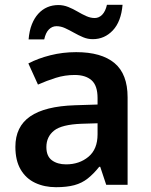

<svg xmlns="http://www.w3.org/2000/svg" viewBox="-20 -769 628 799"><path d="M297 -552Q402 -552 456.5 -506.5Q511 -461 511 -364V0H422L397 -75H393Q370 -46 345.5 -26.5Q321 -7 289.5 1.5Q258 10 213 10Q165 10 126.5 -8Q88 -26 66 -63.5Q44 -101 44 -158Q44 -242 105.5 -284.5Q167 -327 292 -331L386 -334V-361Q386 -413 361 -435Q336 -457 291 -457Q250 -457 212 -445Q174 -433 138 -417L98 -505Q138 -526 189.5 -539Q241 -552 297 -552ZM320 -254Q237 -251 205 -225.5Q173 -200 173 -157Q173 -119 196 -102Q219 -85 255 -85Q310 -85 348 -116.5Q386 -148 386 -210V-256ZM99 -605Q102 -641 112.5 -667.5Q123 -694 139.5 -712Q156 -730 177 -739Q198 -748 223 -748Q244 -748 264 -740Q284 -732 302.5 -721Q321 -710 339 -702Q357 -694 374 -694Q392 -694 405.5 -708Q419 -722 425 -749H490Q484 -679 449.5 -642.5Q415 -606 366 -606Q345 -606 326 -614Q307 -622 287.5 -633Q268 -644 250.5 -652Q233 -660 215 -660Q197 -660 183.5 -646.5Q170 -633 164 -605Z"/></svg>

Font: Noto Sans Hebrew SemiBold
Style: Regular
Weight: 600
Designer: Monotype Design Team
Foundry: Monotype Imaging Inc.
Version: Version 2.003